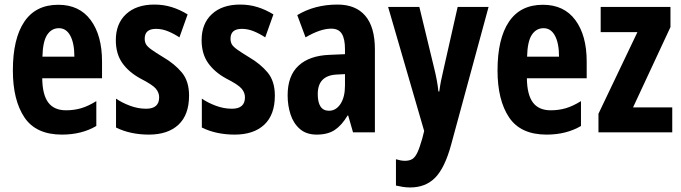

<svg xmlns="http://www.w3.org/2000/svg" viewBox="-20 -577 2970 837"><path d="M233.9 -556.2Q326.2 -556.2 375.5 -489.3Q424.8 -422.4 424.8 -309.1V-235.8H164.1Q165 -164.1 190.4 -130.1Q215.8 -96.2 268.1 -96.2Q302.7 -96.2 333.7 -105.2Q364.7 -114.3 399.9 -136.2V-27.8Q335.9 9.8 250 9.8Q136.7 9.8 86.4 -65.4Q36.1 -140.6 36.1 -270Q36.1 -408.2 85.9 -482.2Q135.7 -556.2 233.9 -556.2ZM236.8 -454.1Q204.6 -454.1 185.5 -425Q166.5 -396 165 -330.1H304.2Q304.2 -388.2 286.6 -421.1Q269 -454.1 236.8 -454.1Z M804.2 -160.2Q804.2 -76.7 758.1 -33.4Q711.9 9.8 628.9 9.8Q589.4 9.8 553.5 2.2Q517.6 -5.4 485.8 -21V-147Q512.2 -128.9 546.9 -116Q581.5 -103 617.2 -103Q673.8 -103 673.8 -152.8Q673.8 -173.3 659.2 -190.7Q644.5 -208 591.8 -234.9Q541 -262.7 512.9 -302.7Q484.9 -342.8 484.9 -401.9Q484.9 -474.1 529.8 -515.6Q574.7 -557.1 652.8 -557.1Q692.9 -557.1 728.3 -546.1Q763.7 -535.2 797.9 -514.2L762.2 -414.1Q738.8 -429.7 712.9 -440.4Q687 -451.2 660.2 -451.2Q610.8 -451.2 610.8 -408.2Q610.8 -394 616.7 -383.8Q622.6 -373.5 639.9 -361.1Q657.2 -348.6 690.9 -328.1Q741.2 -298.8 772.7 -261Q804.2 -223.1 804.2 -160.2Z M1178.2 -160.2Q1178.2 -76.7 1132.1 -33.4Q1085.9 9.8 1002.9 9.8Q963.4 9.8 927.5 2.2Q891.6 -5.4 859.9 -21V-147Q886.2 -128.9 920.9 -116Q955.6 -103 991.2 -103Q1047.9 -103 1047.9 -152.8Q1047.9 -173.3 1033.2 -190.7Q1018.6 -208 965.8 -234.9Q915 -262.7 887 -302.7Q858.9 -342.8 858.9 -401.9Q858.9 -474.1 903.8 -515.6Q948.7 -557.1 1026.9 -557.1Q1066.9 -557.1 1102.3 -546.1Q1137.7 -535.2 1171.9 -514.2L1136.2 -414.1Q1112.8 -429.7 1086.9 -440.4Q1061 -451.2 1034.2 -451.2Q984.9 -451.2 984.9 -408.2Q984.9 -394 990.7 -383.8Q996.6 -373.5 1013.9 -361.1Q1031.2 -348.6 1064.9 -328.1Q1115.2 -298.8 1146.7 -261Q1178.2 -223.1 1178.2 -160.2Z M1451.2 -557.1Q1530.8 -557.1 1572.5 -508.1Q1614.3 -459 1614.3 -361.8V0H1519L1498 -73.2H1495.1Q1470.2 -31.2 1439.7 -10.7Q1409.2 9.8 1360.8 9.8Q1315.4 9.8 1287.4 -14.6Q1259.3 -39.1 1246.6 -78.1Q1233.9 -117.2 1233.9 -161.1Q1233.9 -246.6 1281.2 -290.5Q1328.6 -334.5 1416 -337.9L1483.9 -340.8V-362.8Q1483.9 -407.7 1470 -429.9Q1456.1 -452.1 1424.3 -452.1Q1376.5 -452.1 1312 -414.1L1275.9 -511.2Q1352.1 -557.1 1451.2 -557.1ZM1483.9 -253.9 1447.3 -252Q1365.2 -247.6 1365.2 -167Q1365.2 -94.2 1414.1 -94.2Q1444.8 -94.2 1464.4 -124Q1483.9 -153.8 1483.9 -204.1Z M1671.9 -546.9H1808.1L1872.1 -282.2Q1878.9 -255.4 1884 -228Q1889.2 -200.7 1891.1 -178.2H1895Q1897.5 -198.2 1902.3 -223.4Q1907.2 -248.5 1915 -280.8L1975.1 -546.9H2109.9L1946.8 53.2Q1919.4 154.3 1877.4 197.3Q1835.4 240.2 1768.1 240.2Q1751.5 240.2 1736.3 237.8Q1721.2 235.4 1706.1 231.9V117.2Q1715.8 120.1 1725.8 122.1Q1735.8 124 1745.1 124Q1765.1 124 1777.6 116.2Q1790 108.4 1799.8 87.4Q1809.6 66.4 1820.8 26.9L1829.1 -5.9Z M2346.7 -556.2Q2439 -556.2 2488.3 -489.3Q2537.6 -422.4 2537.6 -309.1V-235.8H2276.9Q2277.8 -164.1 2303.2 -130.1Q2328.6 -96.2 2380.9 -96.2Q2415.5 -96.2 2446.5 -105.2Q2477.5 -114.3 2512.7 -136.2V-27.8Q2448.7 9.8 2362.8 9.8Q2249.5 9.8 2199.2 -65.4Q2148.9 -140.6 2148.9 -270Q2148.9 -408.2 2198.7 -482.2Q2248.5 -556.2 2346.7 -556.2ZM2349.6 -454.1Q2317.4 -454.1 2298.3 -425Q2279.3 -396 2277.8 -330.1H2417Q2417 -388.2 2399.4 -421.1Q2381.8 -454.1 2349.6 -454.1Z M2910.6 0H2588.9V-81.1L2758.8 -437H2598.6V-546.9H2902.8V-459L2739.7 -108.9H2910.6Z"/></svg>

Font: Open Sans Condensed
Style: Bold
Weight: 700
Width: 3
Designer: Monotype Design Team
Foundry: Monotype Imaging Inc.
Version: Version 3.003; ttfautohint (v1.8.4)